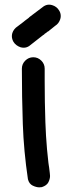

<svg xmlns="http://www.w3.org/2000/svg" viewBox="-20 -790 291 825"><path d="M194 -46Q195 -40 195 -34Q195 -21 188 -7Q181 7 160 14Q154 15 149 15Q136 15 120.5 7.5Q105 0 100 -20Q82 -141 78 -257.5Q74 -374 74 -495Q74 -515 88.5 -529.5Q103 -544 123 -544Q143 -544 157.5 -529.5Q172 -515 172 -495V-443Q172 -351 175 -265Q177 -207 182 -149L188 -91L190 -77Q190 -74 191 -71Q192 -59 194 -46ZM190 -657 187 -655H186Q179 -649 171 -644Q170 -643 170 -642Q167 -640 165 -639Q135 -615 105 -592Q94 -585 82 -585Q75 -585 68 -587Q48 -594 38 -610Q31 -622 31 -635Q31 -641 33 -648Q39 -666 56 -677Q68 -686 81 -696Q85 -699 87 -701L103 -713L107 -717Q137 -740 168 -763Q179 -770 191 -770Q197 -770 204 -768Q224 -762 234 -745Q241 -734 241 -721Q241 -715 239 -708Q233 -689 217 -679Q204 -669 192 -659Z"/></svg>

Font: Bad Comic
Style: Regular
Weight: 400
Designer: GGBotNet
Foundry: f0n7
Version: 0.9